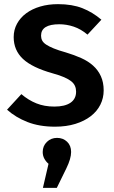

<svg xmlns="http://www.w3.org/2000/svg" viewBox="-20 -598 550 926"><path d="M480 -162Q480 -125 464 -93Q448 -61 417.5 -37.5Q387 -14 343.5 -0.5Q300 13 245 13Q170 13 112.5 -9.5Q55 -32 14 -69L83 -144Q117 -115 155.5 -99.5Q194 -84 242 -84Q293 -84 320 -102.5Q347 -121 347 -156Q347 -171 341.5 -183.5Q336 -196 323.5 -206Q311 -216 289.5 -225.5Q268 -235 235 -244Q135 -272 90.5 -314Q46 -356 46 -419Q46 -454 62 -483.5Q78 -513 106.5 -534Q135 -555 174 -566.5Q213 -578 260 -578Q328 -578 377.5 -558.5Q427 -539 469 -503L402 -431Q370 -458 335.5 -469.5Q301 -481 266 -481Q178 -481 178 -426Q178 -413 183.5 -402.5Q189 -392 202.5 -383Q216 -374 239 -364.5Q262 -355 298 -345Q338 -333 371.5 -318Q405 -303 429 -281.5Q453 -260 466.5 -230.5Q480 -201 480 -162ZM186 135Q186 106 206 86.5Q226 67 255 67Q284 67 303.5 85.5Q323 104 323 135Q323 167 300 214L254 308H187L214 192Q202 182 194 167.5Q186 153 186 135Z"/></svg>

Font: Qnwhxotralxmqkhsjrfbfhwcoqn
Style: Regular
Weight: 500
Designer: Carrois Corporate & Edenspiekermann
Foundry: Carrois Corporate GbR & Edenspiekermann AG
Version: Version 2.001